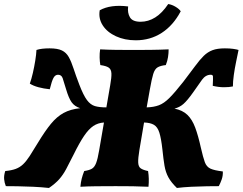

<svg xmlns="http://www.w3.org/2000/svg" viewBox="-54 -924 1204 953"><path d="M189 9Q153 5 111 3Q69 1 32 0.5Q-5 0 -25 0Q-32 -17 -33.5 -35Q-35 -53 -28 -75Q3 -78 23.5 -85.5Q44 -93 60 -108Q76 -123 93 -149Q110 -175 134 -215Q169 -273 198.5 -309Q228 -345 262 -363.5Q296 -382 344 -387Q316 -396 301.5 -416.5Q287 -437 274 -481Q263 -519 257 -536Q251 -553 234 -553Q220 -553 211.5 -537.5Q203 -522 193 -481Q163 -484 137 -491Q111 -498 94 -509Q102 -531 109 -561.5Q116 -592 121 -623Q126 -654 127 -676Q151 -684 192 -684Q232 -684 253.5 -673.5Q275 -663 287.5 -640.5Q300 -618 311 -584Q322 -550 340 -503Q360 -451 377.5 -427.5Q395 -404 417 -397.5Q439 -391 474 -391L493 -501Q500 -540 499 -560Q498 -580 485.5 -588.5Q473 -597 444 -601Q441 -618 440.5 -638.5Q440 -659 443 -679Q480 -677 521.5 -676.5Q563 -676 611 -676Q650 -676 694.5 -676.5Q739 -677 783 -679Q783 -660 780 -640.5Q777 -621 769 -601Q742 -598 728 -589.5Q714 -581 706.5 -556.5Q699 -532 690 -481L674 -391Q709 -392 734.5 -401.5Q760 -411 787 -438Q814 -465 855 -517Q891 -564 914.5 -596Q938 -628 957.5 -647Q977 -666 1001 -675Q1025 -684 1062 -684Q1086 -684 1103.5 -681.5Q1121 -679 1130 -676Q1125 -651 1118 -617.5Q1111 -584 1106.5 -551.5Q1102 -519 1102 -495Q1084 -491 1057.5 -491Q1031 -491 1002 -498Q1004 -537 1003 -545Q1002 -553 992 -553Q967 -553 949 -528.5Q931 -504 905 -466Q876 -425 856.5 -408Q837 -391 812 -385Q852 -377 876 -354Q900 -331 915 -290.5Q930 -250 943 -191Q954 -143 962.5 -119.5Q971 -96 990.5 -87Q1010 -78 1052 -73Q1053 -52 1046.5 -33.5Q1040 -15 1032 0Q1011 0 973.5 0.5Q936 1 896 3Q856 5 824 9Q796 -18 782 -43.5Q768 -69 762.5 -101.5Q757 -134 752 -183Q746 -237 737 -265.5Q728 -294 710 -304.5Q692 -315 661 -316L638 -180Q631 -138 632 -117Q633 -96 645 -88Q657 -80 681 -75Q684 -56 684.5 -37Q685 -18 683 3Q640 1 604.5 0.5Q569 0 520 0Q465 0 422.5 0.5Q380 1 345 3Q347 -19 351.5 -37Q356 -55 364 -75Q389 -79 402 -86.5Q415 -94 423 -114.5Q431 -135 438 -177L462 -316Q432 -314 409 -298.5Q386 -283 363 -249Q340 -215 311 -156Q290 -114 274.5 -85Q259 -56 240 -34.5Q221 -13 189 9ZM620 -724Q565 -724 521.5 -744Q478 -764 456 -798Q434 -832 441 -873Q495 -903 582 -892Q578 -860 591 -838Q604 -816 644 -816Q682 -816 716.5 -837.5Q751 -859 781 -904Q800 -901 818 -890Q836 -879 843 -868Q806 -798 749 -761Q692 -724 620 -724Z"/></svg>

Font: Vollkorn Black
Style: Italic
Weight: 900
Italic angle: -11°
Designer: Friedrich Althausen
Foundry: Friedrich Althausen
Version: Version 5.000; ttfautohint (v1.8.3)